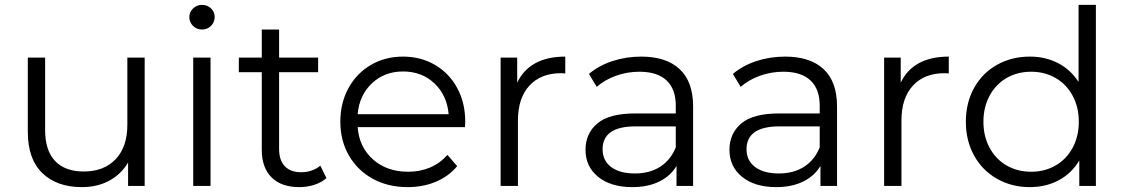

<svg xmlns="http://www.w3.org/2000/svg" viewBox="-20 -762 4611 787"><path d="M573 -526V0H505V-96Q477 -48 428 -21.5Q379 5 316 5Q213 5 153.5 -52.5Q94 -110 94 -221V-526H165V-228Q165 -145 206 -102Q247 -59 323 -59Q406 -59 454 -109.5Q502 -160 502 -250V-526Z M772 -526H843V0H772ZM756 -692Q756 -712 771 -727Q786 -742 808 -742Q830 -742 845 -727.5Q860 -713 860 -693Q860 -671 845 -656Q830 -641 808 -641Q786 -641 771 -656Q756 -671 756 -692Z M1318 -32Q1298 -14 1268.5 -4.5Q1239 5 1207 5Q1133 5 1093 -35Q1053 -75 1053 -148V-466H959V-526H1053V-641H1124V-526H1284V-466H1124V-152Q1124 -105 1147.5 -80.5Q1171 -56 1215 -56Q1237 -56 1257.5 -63Q1278 -70 1293 -83Z M1886 -241H1446Q1452 -159 1509 -108.5Q1566 -58 1653 -58Q1702 -58 1743 -75.5Q1784 -93 1814 -127L1854 -81Q1819 -39 1766.5 -17Q1714 5 1651 5Q1570 5 1507.5 -29.5Q1445 -64 1410 -125Q1375 -186 1375 -263Q1375 -340 1408.5 -401Q1442 -462 1500.5 -496Q1559 -530 1632 -530Q1705 -530 1763 -496Q1821 -462 1854 -401.5Q1887 -341 1887 -263ZM1446 -294H1819Q1812 -372 1760.5 -420.5Q1709 -469 1632 -469Q1556 -469 1504.5 -420.5Q1453 -372 1446 -294Z M2297 -530V-461L2280 -462Q2197 -462 2150 -411Q2103 -360 2103 -268V0H2032V-526H2100V-423Q2125 -476 2174.5 -503Q2224 -530 2297 -530Z M2821 -326V0H2753V-82Q2729 -41 2682.5 -18Q2636 5 2572 5Q2484 5 2432 -37Q2380 -79 2380 -148Q2380 -215 2428.5 -256Q2477 -297 2583 -297H2750V-329Q2750 -397 2712 -432.5Q2674 -468 2601 -468Q2551 -468 2505 -451.5Q2459 -435 2426 -406L2394 -459Q2434 -493 2490 -511.5Q2546 -530 2608 -530Q2711 -530 2766 -478.5Q2821 -427 2821 -326ZM2750 -158V-244H2585Q2450 -244 2450 -150Q2450 -104 2485 -77.5Q2520 -51 2583 -51Q2643 -51 2686 -78.5Q2729 -106 2750 -158Z M3411 -326V0H3343V-82Q3319 -41 3272.5 -18Q3226 5 3162 5Q3074 5 3022 -37Q2970 -79 2970 -148Q2970 -215 3018.5 -256Q3067 -297 3173 -297H3340V-329Q3340 -397 3302 -432.5Q3264 -468 3191 -468Q3141 -468 3095 -451.5Q3049 -435 3016 -406L2984 -459Q3024 -493 3080 -511.5Q3136 -530 3198 -530Q3301 -530 3356 -478.5Q3411 -427 3411 -326ZM3340 -158V-244H3175Q3040 -244 3040 -150Q3040 -104 3075 -77.5Q3110 -51 3173 -51Q3233 -51 3276 -78.5Q3319 -106 3340 -158Z M3869 -530V-461L3852 -462Q3769 -462 3722 -411Q3675 -360 3675 -268V0H3604V-526H3672V-423Q3697 -476 3746.5 -503Q3796 -530 3869 -530Z M4472 -742V0H4404V-104Q4372 -51 4319.5 -23Q4267 5 4201 5Q4127 5 4067 -29Q4007 -63 3973 -124Q3939 -185 3939 -263Q3939 -341 3973 -402Q4007 -463 4067 -496.5Q4127 -530 4201 -530Q4265 -530 4316.5 -503.5Q4368 -477 4401 -426V-742ZM4402 -263Q4402 -323 4376.5 -370Q4351 -417 4306.5 -442.5Q4262 -468 4207 -468Q4151 -468 4106.5 -442.5Q4062 -417 4036.5 -370Q4011 -323 4011 -263Q4011 -203 4036.5 -156Q4062 -109 4106.5 -83.5Q4151 -58 4207 -58Q4262 -58 4306.5 -83.5Q4351 -109 4376.5 -156Q4402 -203 4402 -263Z"/></svg>

Font: Montserrat-Regular
Style: Regular
Weight: 400
Version: Version 7.200